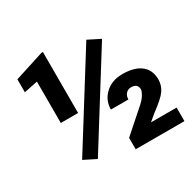

<svg xmlns="http://www.w3.org/2000/svg" viewBox="-155 -879 1060 1046"><g transform="rotate(-30 375.0 -356.0)"><path d="M206.1 -57.1 129.4 -95.7 476.6 -651.4 553.2 -612.8ZM238.3 -328.1H129.4V-588.4L43.5 -570.8V-652.3L229 -711.9H238.3ZM717.8 0H411.1V-71.8L550.8 -195.3Q575.2 -216.8 587.2 -237.5Q599.1 -258.3 599.1 -268.1Q599.1 -305.2 557.6 -305.2Q536.6 -305.2 524.4 -290.5Q512.2 -275.9 512.2 -254.9H402.3Q402.3 -312.5 444.1 -351.8Q485.8 -391.1 552.2 -391.1Q627.4 -391.1 668 -359.4Q708.5 -327.6 708.5 -268.1Q708.5 -231.4 687.7 -200.9Q667 -170.4 596.2 -118.7L556.6 -85.4H717.8Z"/></g></svg>

Font: Sadagaat-English
Style: Regular
Weight: 900
Designer: Ahmed alsheikh
Foundry: Ahmed alsheikh Design
Version: Version 2.137;January 17, 2018;FontCreator 11.0.0.2408 64-bi